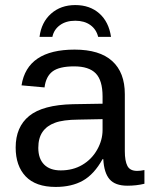

<svg xmlns="http://www.w3.org/2000/svg" viewBox="-20 -736 596 766"><path d="M202.1 9.8Q122.6 9.8 82.5 -32.2Q42.5 -74.2 42.5 -147.5Q42.5 -229.5 96.4 -273.4Q150.4 -317.4 270.5 -320.3L389.2 -322.3V-351.1Q389.2 -415.5 361.8 -443.4Q334.5 -471.2 275.9 -471.2Q216.8 -471.2 189.9 -451.2Q163.1 -431.2 157.7 -387.2L65.9 -395.5Q88.4 -538.1 277.8 -538.1Q377.4 -538.1 427.7 -492.4Q478 -446.8 478 -360.4V-132.8Q478 -93.8 488.3 -74Q498.5 -54.2 527.3 -54.2Q541 -54.2 556.2 -57.6V-2.9Q524.4 4.9 488.3 4.9Q439.5 4.9 417.2 -20.8Q395 -46.4 392.1 -101.1H389.2Q355.5 -40.5 310.8 -15.4Q266.1 9.8 202.1 9.8ZM389.2 -260.7 293 -258.8Q231.4 -258.3 199.2 -246.1Q167 -234.4 149.9 -210Q132.8 -185.5 132.8 -146Q132.8 -103 156 -79.6Q179.2 -56.2 222.2 -56.2Q271 -56.2 308.1 -78.1Q345.7 -100.1 367.4 -138.4Q389.2 -176.8 389.2 -217.3ZM280.3 -715.8Q338.4 -715.8 376.2 -682.4Q414.1 -648.9 422.9 -588.9H371.6Q364.3 -619.1 340.3 -636.2Q316.4 -653.3 280.3 -653.3Q243.2 -653.3 219 -635.5Q194.8 -617.7 189 -588.9H137.7Q145 -647 183.6 -681.4Q222.2 -715.8 280.3 -715.8Z"/></svg>

Font: Arimo Nerd Font
Style: Regular
Weight: 400
Designer: Steve Matteson
Foundry: Monotype Imaging Inc.
Version: Version 1.33;Nerd Fonts 3.2.1